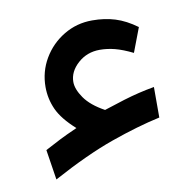

<svg xmlns="http://www.w3.org/2000/svg" viewBox="-55 -417 515 511"><g transform="rotate(-10 202.5 -162.0)"><path d="M147.5 -209Q147.5 -189.5 164.3 -165.3Q181.2 -141.1 217.8 -121.1Q250.5 -131.8 272.9 -138.7Q295.4 -145.5 314.7 -150.1Q334 -154.8 356.4 -158.7V-76.2Q295.9 -63 223.9 -37.6Q151.9 -12.2 58.1 38.6L45.4 -43Q70.3 -56.2 86.4 -64.5Q102.5 -72.8 134.3 -86.9Q98.6 -118.7 85.4 -147.7Q72.3 -176.8 72.3 -208.5Q72.3 -250 92.8 -284.9Q113.3 -319.8 148.2 -340.8Q183.1 -361.8 225.1 -361.8Q258.8 -361.8 287.1 -353Q315.4 -344.2 344.7 -322.8L319.8 -257.3Q293 -270.5 272.2 -275.9Q251.5 -281.2 231.4 -281.2Q196.8 -281.2 172.1 -259Q147.5 -236.8 147.5 -209Z"/></g></svg>

Font: Vazirmatn RD
Style: Regular
Weight: 400
Designer: Saber Rastikerdar
Foundry: Saber Rastikerdar
Version: Version 32.102